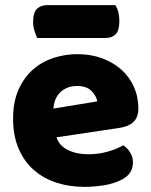

<svg xmlns="http://www.w3.org/2000/svg" viewBox="-20 -712 590 748"><path d="M309 16Q250 16 199.5 -0.5Q149 -17 111.5 -50Q74 -83 52.5 -133Q31 -183 31 -250Q31 -316 52.5 -363.5Q74 -411 109 -441.5Q144 -472 189 -486.5Q234 -501 281 -501Q334 -501 377.5 -485Q421 -469 452.5 -441Q484 -413 501.5 -374Q519 -335 519 -289Q519 -255 500 -237Q481 -219 447 -214L200 -177Q211 -144 245 -127.5Q279 -111 323 -111Q364 -111 400.5 -121.5Q437 -132 460 -146Q476 -136 487 -118Q498 -100 498 -80Q498 -35 456 -13Q424 4 384 10Q344 16 309 16ZM281 -377Q257 -377 239.5 -369Q222 -361 211 -348.5Q200 -336 194.5 -320.5Q189 -305 188 -289L359 -317Q356 -337 337 -357Q318 -377 281 -377ZM125 -564Q120 -575 114.5 -591.5Q109 -608 109 -626Q109 -663 124 -677.5Q139 -692 164 -692H429Q437 -681 441 -664.5Q445 -648 445 -630Q445 -593 430.5 -578.5Q416 -564 391 -564Z"/></svg>

Font: Baloo
Style: Regular
Weight: 400
Designer: Sarang Kulkarni and Ek Type
Foundry: Ek Type
Version: Version 1.100;PS 1.000;hotconv 1.0.88;makeotf.lib2.5.647800;